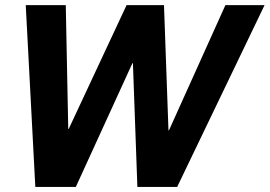

<svg xmlns="http://www.w3.org/2000/svg" viewBox="-20 -734 1059 754"><path d="M519.5 0 502 -485.8H500L277.8 0H118.7L81.1 -713.9H238.3L248 -228H250L477.1 -713.9H624L641.6 -222.2H643.6L865.2 -713.9H1019L675.8 0Z"/></svg>

Font: XB Khoramshahr
Style: Bold Italic
Weight: 700
Italic angle: -12°
Designer: Behnam
Foundry: Irmug
Version: Version 8.005 2009